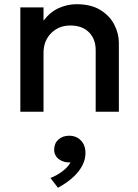

<svg xmlns="http://www.w3.org/2000/svg" viewBox="-20 -530 656 911"><path d="M76.5 0V-495H186.5V-432Q217.5 -473 258.5 -491.5Q299.5 -510 343.5 -510Q411.5 -510 456 -482.8Q500.5 -455.5 522.2 -413.2Q544 -371 544 -326V0H434V-292Q434 -344.5 402.2 -376.8Q370.5 -409 314 -409Q259 -409 222.8 -372.8Q186.5 -336.5 186.5 -278.5V0ZM255 361 219.5 314.5Q252.5 301.5 278.2 281.2Q304 261 314.5 240.5Q282.5 242.5 259.8 225.5Q237 208.5 237 180Q237 150.5 257 132.2Q277 114 308 114Q342.5 114 364 136.5Q385.5 159 385.5 196Q385.5 241 352.5 283.2Q319.5 325.5 255 361Z"/></svg>

Font: Geologica
Style: Regular
Weight: 400
Designer: Sindre Bremnes, Frode Helland
Foundry: Monokrom Skriftforlag AS
Version: Version 1.010; ttfautohint (v1.8.4.7-5d5b);gftools[0.9.28]